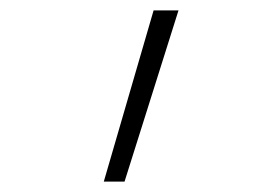

<svg xmlns="http://www.w3.org/2000/svg" viewBox="-20 -131 540 370"><path d="M180 219 276 -111H324L220 219Z"/></svg>

Font: Iosevka Term Curly Extralight
Style: Regular
Weight: 200
Designer: Belleve Invis
Foundry: Belleve Invis
Version: Version 32.3.0